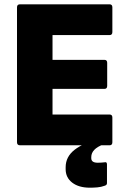

<svg xmlns="http://www.w3.org/2000/svg" viewBox="-20 -675 589 892"><path d="M73 0Q59 0 59 -14V-641Q59 -655 73 -655H489Q502 -655 502 -641V-526Q502 -512 489 -512H224V-397H465Q478 -397 478 -383V-276Q478 -262 465 -262H224V-143H489Q502 -143 502 -129V-14Q502 0 489 0ZM398 197Q346 197 315.5 173.5Q285 150 285 111V102Q285 53 327 20.5Q369 -12 448 -31L462 -15L460 -4Q404 17 404 55V60Q404 81 434 81Q450 81 466 79Q477 76 477 89V176Q477 185 466 188Q450 194 432 195.5Q414 197 398 197Z"/></svg>

Font: Sofia Sans Black
Style: Regular
Weight: 900
Designer: Botio Nikoltchev, Ani Petrova
Foundry: lettersoup
Version: Version 4.100; ttfautohint (v1.8.3)